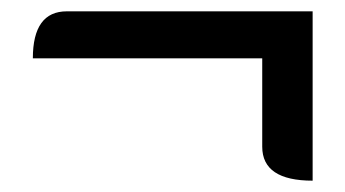

<svg xmlns="http://www.w3.org/2000/svg" viewBox="-20 -433 610 339"><path d="M532 -114Q443 -114 443 -174V-330H38Q38 -413 98 -413H532V-114Z"/></svg>

Font: Swei Half Moon CJK SC
Style: Medium
Weight: 500
Version: Version 2.071